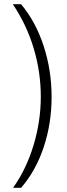

<svg xmlns="http://www.w3.org/2000/svg" viewBox="-20 -734 316 912"><path d="M225.1 -273.9Q225.1 -147.9 187.7 -35.4Q150.4 77.1 80.1 158.2H42Q105 69.8 139.4 -44.4Q173.8 -158.7 173.8 -274.9Q173.8 -391.6 140.1 -504.2Q106.4 -616.7 41 -713.9H80.1Q149.9 -630.9 187.5 -515.1Q225.1 -399.4 225.1 -273.9Z"/></svg>

Font: TypoPRO Open Sans Condensed
Style: Regular
Weight: 300
Width: 3
Foundry: Ascender Corporation
Version: Version 1.10